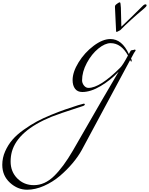

<svg xmlns="http://www.w3.org/2000/svg" viewBox="-579 -806 1304 1682"><path d="M444 -526Q438 -526 438 -534Q438 -556 433 -639Q428 -722 428 -746Q428 -755 432 -760.5Q436 -766 449 -775Q464 -786 471 -786Q478 -786 480 -738L484 -574H486Q562 -645 675 -758Q685 -768 696 -768Q705 -768 705 -758Q705 -750 685 -733Q556 -625 476 -543Q474 -541 458 -533Q456 -532 453 -530.5Q450 -529 447.5 -527.5Q445 -526 444 -526ZM-341 856Q-425 856 -492 794.5Q-559 733 -559 638Q-559 576 -533.5 519Q-508 462 -469.5 417.5Q-431 373 -371 330.5Q-311 288 -256.5 258.5Q-202 229 -129.5 199.5Q-57 170 -7.5 153Q42 136 104 116Q152 102 155 102Q164 102 164 109Q164 112 162 114.5Q160 117 155.5 119.5Q151 122 147.5 123Q144 124 136.5 126.5Q129 129 126 130Q-66 192 -128 217Q-423 338 -475 523Q-486 564 -486 609Q-486 698 -427.5 757Q-369 816 -282 816Q-187 816 -105.5 736.5Q-24 657 59 514Q361 -12 459 -176H458Q389 -103 302 -51.5Q215 0 142 0Q100 0 78.5 -28.5Q57 -57 57 -104Q57 -175 109.5 -260Q162 -345 241 -404.5Q320 -464 388 -464Q490 -464 550 -332L556 -344Q562 -357 566 -361.5Q570 -366 579 -367Q588 -368 589 -368Q590 -368 595.5 -370Q601 -372 603 -372Q604 -372 606.5 -370Q609 -368 609 -366Q609 -360 603 -354Q599 -350 594 -340.5Q589 -331 581.5 -317Q574 -303 569 -294Q575 -282 575 -274Q575 -266 569 -266Q568 -266 561 -280L138 507Q107 564 57 623.5Q7 683 -55.5 736Q-118 789 -194 822.5Q-270 856 -341 856ZM542 -320Q482 -428 390 -428Q341 -428 282.5 -380.5Q224 -333 182 -255Q140 -177 140 -102Q140 -78 156.5 -57Q173 -36 196 -36Q297 -36 474 -213Q499 -238 542 -320Z"/></svg>

Font: Miama Nueva
Style: Medium
Weight: 400
Italic angle: -28°
Version: Version 1.0